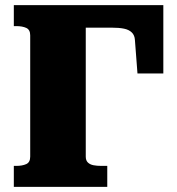

<svg xmlns="http://www.w3.org/2000/svg" viewBox="-20 -730 691 750"><path d="M315 -622V-118Q315 -103 323.5 -95Q332 -87 345.5 -84.5Q359 -82 375 -82H399V0H34V-82H44Q67 -82 82.5 -89Q98 -96 98 -118V-592Q98 -614 82.5 -621Q67 -628 44 -628H34V-710H618V-443H517L507 -574Q506 -592 495 -603Q484 -614 464.5 -618Q445 -622 415 -622Z"/></svg>

Font: Roboto Serif ExtraBold
Style: Regular
Weight: 800
Designer: Greg Gazdowicz
Foundry: Commercial Type
Version: Version 1.008